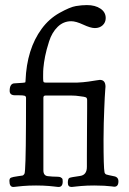

<svg xmlns="http://www.w3.org/2000/svg" viewBox="-20 -741 515 767"><path d="M327.1 -720.7Q360.4 -720.7 381.3 -706.5Q402.3 -692.4 402.3 -668.9Q402.3 -651.4 390.1 -640.1Q377.9 -628.9 359.4 -628.9H358.4Q341.8 -628.9 312.5 -642.6Q283.2 -656.2 264.6 -656.2Q233.4 -656.2 210.4 -633.8Q187.5 -611.3 176.3 -576.2Q165 -541 160.2 -516.1Q155.3 -491.2 153.3 -468.8Q152.3 -459 152.3 -438.5V-428.7Q152.3 -417 153.8 -414.1Q155.3 -411.1 162.1 -411.1H289.1Q312.5 -412.1 333 -415Q353.5 -418 364.7 -419.9Q376 -421.9 378.9 -421.9Q401.4 -421.9 401.4 -394.5Q401.4 -393.6 400.4 -381.8Q399.4 -370.1 398.4 -350.6Q397.5 -331.1 396.5 -306.6Q395.5 -282.2 394.5 -249Q393.6 -215.8 393.6 -183.6Q393.6 -72.3 397.5 -52.7Q399.4 -45.9 404.8 -43.9Q410.2 -42 434.6 -37.1Q453.1 -34.2 453.1 -16.6Q453.1 4.9 436.5 4.9Q434.6 4.9 424.3 3.4Q414.1 2 396 1Q377.9 0 356.4 0Q342.8 0 329.1 0.5Q315.4 1 304.7 2Q293.9 2.9 285.2 3.9Q276.4 4.9 271.5 5.4Q266.6 5.9 265.6 5.9Q251 5.9 251 -10.7Q251 -27.3 257.3 -30.3Q263.7 -33.2 299.8 -38.1Q327.1 -42 327.1 -74.2V-120.1Q327.1 -177.7 327.6 -227.5Q328.1 -277.3 328.1 -306.2Q328.1 -335 328.1 -340.8Q328.1 -349.6 323.2 -352.1Q318.4 -354.5 300.8 -356.4Q283.2 -359.4 263.7 -359.4H162.1Q153.3 -359.4 153.3 -350.6V-64.5V-60.5Q153.3 -38.1 172.9 -37.1Q180.7 -36.1 190.4 -35.6Q200.2 -35.2 204.6 -35.2Q209 -35.2 214.4 -34.7Q219.7 -34.2 222.2 -32.7Q224.6 -31.2 227.1 -29.3Q229.5 -27.3 230 -23.9Q230.5 -20.5 230.5 -15.6Q230.5 5.9 213.9 5.9Q212.9 5.9 208 5.4Q203.1 4.9 194.8 3.9Q186.5 2.9 175.8 2Q165 1 151.4 0.5Q137.7 0 124 0Q110.4 0 96.2 0.5Q82 1 71.8 2Q61.5 2.9 52.7 3.9Q43.9 4.9 39.1 5.4Q34.2 5.9 33.2 5.9Q17.6 5.9 17.6 -18.6Q17.6 -28.3 23.9 -31.2Q30.3 -34.2 51.8 -37.1Q60.5 -38.1 65.4 -39.1Q68.4 -39.1 70.8 -40Q73.2 -41 74.7 -43Q76.2 -44.9 77.1 -45.9Q78.1 -46.9 78.6 -49.8Q79.1 -52.7 79.1 -53.7Q79.1 -54.7 79.6 -58.6Q80.1 -62.5 80.1 -63.5Q84 -114.3 84 -349.6Q84 -356.4 78.6 -358.4Q73.2 -360.4 54.7 -360.4Q45.9 -360.4 40 -360.4Q18.6 -360.4 18.6 -377.9Q18.6 -408.2 39.1 -408.2H40Q80.1 -410.2 81.1 -412.1Q82 -414.1 82 -417V-418.9Q86.9 -544.9 146.5 -626Q175.8 -666 217.8 -689.5Q259.8 -712.9 283.2 -716.8Q306.6 -720.7 327.1 -720.7Z"/></svg>

Font: Goudy Bookletter 1911
Style: Regular
Weight: 400
Version: Version 2010.07.03